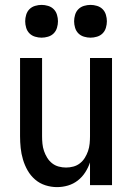

<svg xmlns="http://www.w3.org/2000/svg" viewBox="-20 -757 540 785"><path d="M213 8Q189 8 165.5 0.5Q142 -7 123.5 -23Q105 -39 93 -60Q81 -81 74 -104.5Q67 -128 64.5 -152Q62 -176 62 -200V-520H152V-200Q152 -185 153.5 -169.5Q155 -154 160 -139.5Q165 -125 173 -112Q181 -99 193 -89.5Q205 -80 220 -76Q235 -72 250 -72Q265 -72 280 -76Q295 -80 307 -89.5Q319 -99 327 -112Q335 -125 340 -139.5Q345 -154 346.5 -169.5Q348 -185 348 -200V-520H438V0H348V-93Q341 -72 328.5 -52.5Q316 -33 298 -19Q280 -5 258 1.5Q236 8 213 8ZM350 -603Q337 -603 323.5 -607Q310 -611 300.5 -620.5Q291 -630 287 -643.5Q283 -657 283 -670Q283 -683 287 -696.5Q291 -710 300.5 -719.5Q310 -729 323.5 -733Q337 -737 350 -737Q363 -737 376.5 -733Q390 -729 399.5 -719.5Q409 -710 413 -696.5Q417 -683 417 -670Q417 -657 413 -643.5Q409 -630 399.5 -620.5Q390 -611 376.5 -607Q363 -603 350 -603ZM150 -603Q137 -603 123.5 -607Q110 -611 100.5 -620.5Q91 -630 87 -643.5Q83 -657 83 -670Q83 -683 87 -696.5Q91 -710 100.5 -719.5Q110 -729 123.5 -733Q137 -737 150 -737Q163 -737 176.5 -733Q190 -729 199.5 -719.5Q209 -710 213 -696.5Q217 -683 217 -670Q217 -657 213 -643.5Q209 -630 199.5 -620.5Q190 -611 176.5 -607Q163 -603 150 -603Z"/></svg>

Font: Iosevka Term Curly Medium
Style: Regular
Weight: 500
Designer: Belleve Invis
Foundry: Belleve Invis
Version: Version 32.3.0